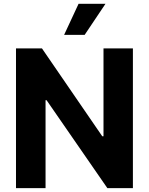

<svg xmlns="http://www.w3.org/2000/svg" viewBox="-20 -979 775 999"><path d="M671.5 -727.3H518.5V-269.9H512.1L198.2 -727.3H63.2V0H217V-457.7H222.3L538.7 0H671.5ZM313.6 -797.6H420.5L528.8 -959.2H388.8Z"/></svg>

Font: Karasuma Gothic
Style: Bold
Weight: 700
Designer: Rasmus Andersson / Ryoko Nishizuka
Foundry: Genbu
Version: Version 1.00